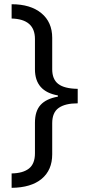

<svg xmlns="http://www.w3.org/2000/svg" viewBox="-20 -734 419 912"><path d="M146 -404.8V-548.8Q146 -643.1 35.2 -646V-713.9Q125 -713.9 176.5 -671.4Q228 -628.9 228 -554.2V-404.8Q228 -357.4 256.8 -335.2Q285.6 -313 349.1 -312V-243.2Q289.6 -243.2 258.8 -221.4Q228 -199.7 228 -148.9V-1Q228 73.7 178 115.5Q127.9 157.2 35.2 158.2V89.8Q89.4 88.9 117.7 66.4Q146 43.9 146 -5.9V-150.9Q146 -206.5 172.9 -235.8Q199.7 -265.1 254.9 -274.9V-280.8Q146 -299.8 146 -404.8Z"/></svg>

Font: OpenSans-Regular
Style: Regular
Weight: 400
Foundry: Ascender Corporation
Version: Version 1.10